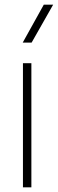

<svg xmlns="http://www.w3.org/2000/svg" viewBox="-20 -800 247 820"><path d="M114 0H78V-530H114ZM115 -618H77L167 -780H207Z"/></svg>

Font: Tanohe Sans ExtraLight
Style: Regular
Weight: 250
Designer: Village Type and Design LLC & Cristiano Sobral
Foundry: Cooper Hewitt Smithsonian Design Museum
Version: Version 1.00;May 30, 2020;FontCreator 12.0.0.2522 64-bit; tt